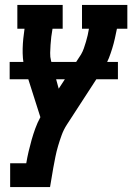

<svg xmlns="http://www.w3.org/2000/svg" viewBox="-20 -550 540 775"><path d="M21 205V109H86Q90 85 95.5 61.5Q101 38 107.5 15Q114 -8 122.5 -31.5Q131 -55 143 -77L79 -278Q74 -296 72.5 -315.5Q71 -335 71.5 -354.5Q72 -374 74 -394Q76 -414 79 -434H50V-530H233V-434H192Q189 -418 187 -401.5Q185 -385 184 -369Q183 -353 182.5 -336.5Q182 -320 186 -305L217 -192L307 -330Q314 -342 318.5 -355Q323 -368 327 -381.5Q331 -395 334 -408Q337 -421 339 -434H311V-530H494V-434H452Q448 -414 443.5 -394Q439 -374 433 -354.5Q427 -335 419.5 -315.5Q412 -296 400 -278L250 -47Q237 -27 229 -5Q221 17 214.5 39Q208 61 203.5 83.5Q199 106 195 128L182 205ZM19 -230V-300H456V-230Z"/></svg>

Font: Iosevka Curly Slab Oblique
Style: Bold
Weight: 700
Italic angle: -9°
Monospace: yes
Designer: Belleve Invis
Foundry: Belleve Invis
Version: Version 11.1.0; ttfautohint (v1.8.3)